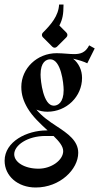

<svg xmlns="http://www.w3.org/2000/svg" viewBox="-65 -532 436 845"><path d="M195.1 -512C192.4 -461.2 158.2 -422.9 123.8 -388.4C120.8 -385.5 119.4 -381.8 119.4 -378.2C119.4 -374.5 120.8 -370.8 123.8 -367.9L165.3 -326.4C168.2 -323.5 171.9 -322 175.5 -322C179.2 -322 182.9 -323.5 185.8 -326.4L227.3 -367.9C230.2 -370.8 231.7 -374.5 231.7 -378.2C231.7 -381.8 230.2 -385.5 227.3 -388.4L196.3 -419.7C210.4 -447.5 214.4 -468.5 214.6 -512ZM113.5 -203.6C113.5 -259.8 139.2 -271 156.2 -271C203.4 -271 215.1 -165.8 215.1 -135.7C215.1 -79.6 189 -66.9 171.6 -66.9C125.2 -66.9 113.5 -176.3 113.5 -203.6ZM170.7 66.4C195.3 90.3 213.1 111.8 213.1 133.1C213.1 172.4 161.9 210.4 104.5 210.4C43.5 210.4 -2.4 182.4 -2.4 146.7C-2.4 107.9 54.9 66.4 135.5 66.4ZM28.8 -149.4C28.8 -115 38.6 -86.2 56.2 -56.2C78.4 -18.6 113.3 13.4 144.5 42H139.4C54.2 42 -44.7 90.6 -44.7 175.5C-44.7 241.9 12.7 293.2 92 293.2C199.7 293.2 279.3 212.9 279.3 140.6C279.3 87.6 233.9 55.9 183.3 22.9C151.1 2 119.4 -20.3 95.2 -49.6C109.6 -43.7 126 -40.3 143.6 -40.3C227.8 -40.3 296.1 -106.9 296.1 -189C296.1 -223.6 281.5 -253.9 256.8 -273.7C282.2 -267.8 305.4 -260.5 319.1 -253.4L351.8 -318.8L327.4 -332.5C311.3 -300.8 289.8 -293.9 261.5 -293.9C251.5 -293.9 240 -294.7 227.8 -295.7C215.1 -296.6 199.2 -297.9 184.3 -297.9C98.4 -297.9 28.8 -231.4 28.8 -149.4Z"/></svg>

Font: RisaltypS01
Style: Medium
Weight: 500
Italic angle: -9°
Designer: gluk
Foundry: gluk
Version: Version 0.24